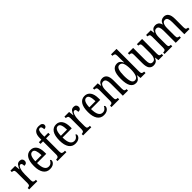

<svg xmlns="http://www.w3.org/2000/svg" viewBox="374 -2321 3883 3883"><g transform="rotate(-45 2315.5 -380.0)"><path d="M23 0V-41H26Q52 -41 70.5 -53.5Q89 -66 89 -113V-427Q89 -471 71 -483Q53 -495 27 -495H24V-536H158L171 -428H174Q191 -476 217 -511Q243 -546 292 -546Q332 -546 351.5 -525.5Q371 -505 371 -471Q371 -441 352 -423Q333 -405 292 -405Q292 -446 283 -464.5Q274 -483 251 -483Q233 -483 219 -464Q205 -445 195.5 -414.5Q186 -384 181.5 -347.5Q177 -311 177 -276V-108Q177 -64 195 -52.5Q213 -41 238 -41H257V0Z M614 10Q523 10 474 -62Q425 -134 425 -264Q425 -405 472.5 -475.5Q520 -546 606 -546Q686 -546 731 -484.5Q776 -423 776 -304V-264H513Q514 -152 544.5 -98.5Q575 -45 632 -45Q673 -45 700 -68.5Q727 -92 741 -124Q749 -120 755 -112.5Q761 -105 761 -91Q761 -71 745.5 -47Q730 -23 697.5 -6.5Q665 10 614 10ZM690 -313Q689 -395 670.5 -445.5Q652 -496 608 -496Q563 -496 539.5 -448.5Q516 -401 514 -313Z M834 0V-41H846Q862 -41 876.5 -46Q891 -51 900 -66.5Q909 -82 909 -113V-488H837V-536H909V-587Q909 -676 947.5 -723Q986 -770 1060 -770Q1119 -770 1143 -750Q1167 -730 1167 -701Q1167 -676 1151 -660Q1135 -644 1100 -644Q1100 -675 1091 -700.5Q1082 -726 1053 -726Q1022 -726 1008.5 -692Q995 -658 995 -596V-536H1106V-488H995V-113Q995 -66 1013.5 -53.5Q1032 -41 1058 -41H1089V0Z M1344 10Q1253 10 1204 -62Q1155 -134 1155 -264Q1155 -405 1202.5 -475.5Q1250 -546 1336 -546Q1416 -546 1461 -484.5Q1506 -423 1506 -304V-264H1243Q1244 -152 1274.5 -98.5Q1305 -45 1362 -45Q1403 -45 1430 -68.5Q1457 -92 1471 -124Q1479 -120 1485 -112.5Q1491 -105 1491 -91Q1491 -71 1475.5 -47Q1460 -23 1427.5 -6.5Q1395 10 1344 10ZM1420 -313Q1419 -395 1400.5 -445.5Q1382 -496 1338 -496Q1293 -496 1269.5 -448.5Q1246 -401 1244 -313Z M1567 0V-41H1570Q1596 -41 1614.5 -53.5Q1633 -66 1633 -113V-427Q1633 -471 1615 -483Q1597 -495 1571 -495H1568V-536H1702L1715 -428H1718Q1735 -476 1761 -511Q1787 -546 1836 -546Q1876 -546 1895.5 -525.5Q1915 -505 1915 -471Q1915 -441 1896 -423Q1877 -405 1836 -405Q1836 -446 1827 -464.5Q1818 -483 1795 -483Q1777 -483 1763 -464Q1749 -445 1739.5 -414.5Q1730 -384 1725.5 -347.5Q1721 -311 1721 -276V-108Q1721 -64 1739 -52.5Q1757 -41 1782 -41H1801V0Z M2158 10Q2067 10 2018 -62Q1969 -134 1969 -264Q1969 -405 2016.5 -475.5Q2064 -546 2150 -546Q2230 -546 2275 -484.5Q2320 -423 2320 -304V-264H2057Q2058 -152 2088.5 -98.5Q2119 -45 2176 -45Q2217 -45 2244 -68.5Q2271 -92 2285 -124Q2293 -120 2299 -112.5Q2305 -105 2305 -91Q2305 -71 2289.5 -47Q2274 -23 2241.5 -6.5Q2209 10 2158 10ZM2234 -313Q2233 -395 2214.5 -445.5Q2196 -496 2152 -496Q2107 -496 2083.5 -448.5Q2060 -401 2058 -313Z M2378 0V-41H2385Q2412 -41 2430 -53.5Q2448 -66 2448 -113V-427Q2448 -471 2430.5 -483Q2413 -495 2387 -495H2382V-536H2521L2531 -454H2535Q2555 -505 2585 -525.5Q2615 -546 2658 -546Q2721 -546 2755 -499Q2789 -452 2789 -349V-113Q2789 -66 2805 -53.5Q2821 -41 2847 -41H2851V0H2703V-347Q2703 -411 2686 -448Q2669 -485 2627 -485Q2592 -485 2571.5 -461.5Q2551 -438 2542.5 -400.5Q2534 -363 2534 -321V-108Q2534 -63 2551 -52Q2568 -41 2594 -41H2599V0Z M3073 10Q2997 10 2955.5 -56.5Q2914 -123 2914 -267Q2914 -412 2955.5 -479Q2997 -546 3076 -546Q3122 -546 3149.5 -521.5Q3177 -497 3194 -458H3198Q3197 -481 3196.5 -508Q3196 -535 3196 -563V-650Q3196 -695 3176.5 -707Q3157 -719 3131 -719H3125V-760H3282V-111Q3282 -67 3299 -54Q3316 -41 3344 -41H3352V0H3210L3200 -92H3198Q3179 -45 3150 -17.5Q3121 10 3073 10ZM3095 -45Q3149 -45 3172.5 -105.5Q3196 -166 3196 -267Q3196 -375 3174 -433Q3152 -491 3094 -491Q3045 -491 3024 -433Q3003 -375 3003 -266Q3003 -155 3024.5 -100Q3046 -45 3095 -45Z M3581 10Q3514 10 3480.5 -36.5Q3447 -83 3447 -186V-428Q3447 -472 3430 -483.5Q3413 -495 3387 -495H3383V-536H3534V-188Q3534 -120 3550 -85.5Q3566 -51 3611 -51Q3660 -51 3681.5 -96.5Q3703 -142 3703 -215V-422Q3703 -470 3686.5 -482.5Q3670 -495 3644 -495H3641V-536H3790V-109Q3790 -64 3808.5 -52.5Q3827 -41 3852 -41H3856V0H3721L3709 -82H3705Q3683 -29 3652.5 -9.5Q3622 10 3581 10Z M3896 0V-41H3908Q3934 -41 3950 -53.5Q3966 -66 3966 -113V-426Q3966 -471 3949 -483Q3932 -495 3906 -495H3904V-536H4038L4049 -454H4054Q4074 -505 4103 -525.5Q4132 -546 4175 -546Q4214 -546 4244.5 -525Q4275 -504 4290 -448H4293Q4313 -504 4344.5 -525Q4376 -546 4418 -546Q4480 -546 4514.5 -499Q4549 -452 4549 -349V-113Q4549 -66 4565 -53.5Q4581 -41 4608 -41H4610V0H4462V-347Q4462 -412 4445.5 -448Q4429 -484 4388 -484Q4356 -484 4337 -463Q4318 -442 4310 -408.5Q4302 -375 4302 -335V-113Q4302 -66 4318 -53.5Q4334 -41 4360 -41H4363V0H4216V-347Q4216 -412 4199.5 -448Q4183 -484 4142 -484Q4110 -484 4090.5 -461Q4071 -438 4062 -401Q4053 -364 4053 -321V-108Q4053 -63 4071 -52Q4089 -41 4115 -41H4117V0Z"/></g></svg>

Font: Noto Serif Thai ExtraCondensed
Style: Regular
Weight: 400
Width: 2
Designer: Monotype Design Team
Foundry: Monotype Imaging Inc.
Version: Version 2.002; ttfautohint (v1.8.4.7-5d5b)